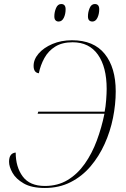

<svg xmlns="http://www.w3.org/2000/svg" viewBox="-20 -924 628 954"><path d="M203 10Q137 10 98 -12.5Q59 -35 42 -65.5Q25 -96 25 -120Q25 -163 58 -166Q58 -94 93 -47Q128 0 203 0Q267 0 316 -29.5Q365 -59 401 -110Q437 -161 461 -225.5Q485 -290 499 -359H167L170 -369H500Q505 -394 507.5 -427Q510 -460 510 -482Q510 -591 466.5 -652.5Q423 -714 341 -714Q289 -714 254.5 -692.5Q220 -671 200.5 -635.5Q181 -600 173 -560Q147 -563 147 -597Q147 -629 172 -658Q197 -687 240.5 -705.5Q284 -724 338 -724Q446 -724 500.5 -656Q555 -588 555 -470Q555 -406 541.5 -338.5Q528 -271 500 -209Q472 -147 430 -97.5Q388 -48 331 -19Q274 10 203 10ZM439 -817Q429 -817 423 -823Q417 -829 417 -843Q417 -864 425.5 -884Q434 -904 451 -904Q473 -904 473 -878Q473 -854 464 -835.5Q455 -817 439 -817ZM271 -817Q262 -817 256 -823Q250 -829 250 -843Q250 -864 258.5 -884Q267 -904 284 -904Q306 -904 306 -878Q306 -854 297 -835.5Q288 -817 271 -817Z"/></svg>

Font: Noto Serif Display ExtraLight
Style: Italic
Weight: 200
Italic angle: -12°
Designer: Monotype Design Team
Foundry: Monotype Imaging Inc.
Version: Version 2.009